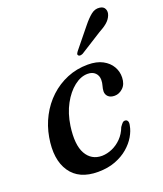

<svg xmlns="http://www.w3.org/2000/svg" viewBox="-132 -782 749 880"><g transform="rotate(-20 243.0 -342.5)"><path d="M302 -428.5Q268.5 -428.5 236 -403Q203.5 -377.5 179.5 -333.2Q155.5 -289 147 -231Q134.5 -142 159.8 -97.2Q185 -52.5 237 -52.5Q262 -53 286.8 -63.8Q311.5 -74.5 332 -95.2Q352.5 -116 364 -146.5Q372 -158 377.5 -163.5Q383 -169 390.5 -168.5Q398.5 -168.5 402.5 -161Q406.5 -153.5 403 -139Q399 -115 383.8 -88.8Q368.5 -62.5 342.2 -40Q316 -17.5 279 -3.5Q242 10.5 194.5 10.5Q102 10.5 60.8 -50.5Q19.5 -111.5 37.5 -215.5Q46.5 -268 70.8 -314Q95 -360 132 -394.5Q169 -429 216 -448.5Q263 -468 317 -468Q360.5 -468 389.2 -452.5Q418 -437 432.2 -412.2Q446.5 -387.5 445.5 -358.5Q444.5 -326 426 -308.8Q407.5 -291.5 385.5 -291.5Q365 -291.5 354.2 -301.8Q343.5 -312 343.5 -327.5Q344 -340.5 348 -353.8Q352 -367 352 -381.5Q352 -402 338.8 -415.2Q325.5 -428.5 302 -428.5ZM374.5 -639Q396.5 -666.5 416 -682Q435.5 -697.5 457.5 -694.5Q476.5 -692.5 482.8 -678.2Q489 -664 482.5 -648Q475.5 -630 459.5 -616.2Q443.5 -602.5 418 -589L312.5 -522.5Q306 -519.5 299.8 -519.2Q293.5 -519 291 -523Q287 -527 289.8 -532.5Q292.5 -538 297 -543.5Z"/></g></svg>

Font: Fraunces
Style: Italic
Weight: 400
Italic angle: -16°
Version: Version 1.000;[b76b70a41]